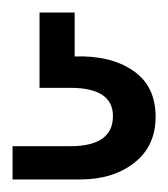

<svg xmlns="http://www.w3.org/2000/svg" viewBox="-20 -27 268 306"><path d="M0 259V206H92Q160 206 160 158Q160 113 92 113H43V-7H99V63Q156 61 192 85.5Q228 110 228 159Q228 206 194 232.5Q160 259 108 259Z"/></svg>

Font: DM Sans
Style: Regular
Weight: 400
Designer: Colophon Foundry, Jonny Pinhorn
Foundry: Colophon Foundry
Version: Version 4.004; ttfautohint (v1.8.4.7-5d5b)